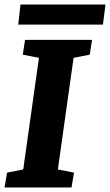

<svg xmlns="http://www.w3.org/2000/svg" viewBox="-34 -823 483 843"><path d="M-14 0 -3 -65 68 -79 137 -569 66 -583 76 -648H370L360 -583L289 -569L220 -79L291 -65L280 0ZM46 -715 56 -803H429L418 -715Z"/></svg>

Font: Faustina ExtraBold
Style: Italic
Weight: 800
Italic angle: -8°
Designer: Alfonso Garcia
Foundry: http://www.omnibus-type.com
Version: Version 1.200